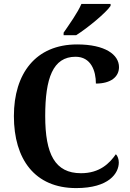

<svg xmlns="http://www.w3.org/2000/svg" viewBox="-20 -951 666 981"><path d="M305 -784V-771H369C429 -809 522 -886 545 -921V-931H396C377 -886 333 -825 305 -784ZM369 10C537 10 587 -66 587 -121C587 -137 581 -155 572 -163C540 -117 490 -66 394 -66C261 -66 211 -163 211 -358C211 -551 250 -661 366 -661C445 -661 470 -589 470 -524C547 -524 588 -559 588 -608C588 -672 517 -724 374 -724C162 -724 51 -575 51 -358C51 -137 158 10 369 10Z"/></svg>

Font: Noto Serif Myanmar SemiCondensed
Style: Bold
Weight: 700
Width: 4
Designer: Ben Mitchell and the Monotype Design Team
Foundry: Monotype Imaging Inc.
Version: Version 2.106